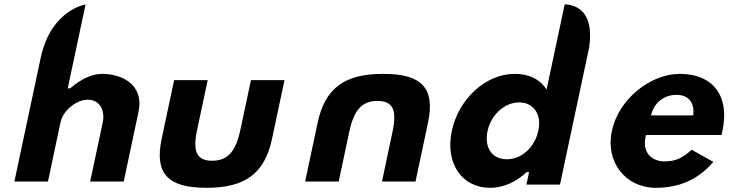

<svg xmlns="http://www.w3.org/2000/svg" viewBox="-20 -880 3522 915"><path d="M208.5 -15 268.5 -297.5C280.3 -353.2 344 -405 398.1 -405C457 -405 481.3 -351.6 469.8 -297.5L409.7 -15H569.6L639.8 -345.5C668.9 -482.3 553.9 -528 466.1 -528C415.4 -528 362.8 -500.3 317.3 -461.2L314.8 -459H302.8L387.8 -858.9C348.5 -851.2 219.1 -804.3 175.6 -612.4L48.6 -15Z M809.8 -498 750.4 -218.5C714.8 -50.7 781.7 15 963.8 15C1145.8 15 1240.8 -50.7 1276.4 -218.5L1335.8 -498H1175.9L1125.6 -261.5C1103.9 -159.1 1066.3 -114 991.2 -114C916.1 -114 897.7 -159.1 919.5 -261.5L969.7 -498Z M1644.4 -251.5C1666.1 -353.9 1703.7 -399 1778.8 -399C1853.9 -399 1872.3 -353.9 1850.5 -251.5L1800.3 -15H1960.2L2019.6 -294.5C2055.2 -462.3 1988.3 -528 1806.2 -528C1624.2 -528 1529.2 -462.3 1493.6 -294.5L1434.2 -15H1594.1Z M2454.6 -392C2521.6 -392 2563.6 -335.4 2545.1 -256C2528.4 -177.7 2465.4 -121 2396 -121C2323.8 -121 2286.9 -177.8 2303.5 -256C2320.7 -335.5 2386.8 -392 2454.6 -392ZM2316.7 15C2381.1 15 2442.9 -15.7 2486.5 -57.1L2489.2 -59.7H2501.4L2488.7 -0.3H2648.7L2787.7 -654.2C2809 -800.5 2750.6 -855.2 2671.2 -859.7L2584.9 -453.7L2575.4 -466.1C2545 -505.7 2497.2 -528 2432.9 -528C2293 -528 2165.1 -406.7 2133.1 -256C2101.1 -105.3 2177.5 15 2316.7 15ZM2787.8 -654.5 2787.7 -654C2787.7 -654.1 2787.7 -654.2 2787.7 -654.2Z M3422.4 -253.6C3461.1 -435.9 3365.9 -528 3220.5 -528C3077 -528 2927.7 -405.7 2895.9 -256C2864.3 -107.3 2961.5 15 3105.1 15C3209.2 15 3302.9 -18.6 3379.4 -108.5L3276.4 -166.3C3228.1 -123.3 3198.2 -111 3144.3 -111C3099.4 -111 3038 -141 3056.7 -228.7L3058.3 -236.5H3418.5C3419.5 -240.4 3421.4 -249 3422.4 -253.6ZM3084.7 -338C3098.6 -388.9 3142.8 -428 3204 -428C3256.6 -428 3288.4 -396.2 3284.3 -338.6L3283.7 -330H3082.5Z"/></svg>

Font: Hussar Nova
Style: RgIta
Weight: 700
Foundry: Cannot Into Space Fonts
Version: Version 0.99